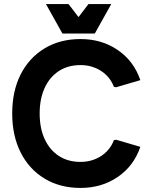

<svg xmlns="http://www.w3.org/2000/svg" viewBox="-20 -908 740 944"><path d="M376 16Q275 16 199 -30Q123 -76 81.5 -158.5Q40 -241 40 -350Q40 -460 81.5 -542Q123 -624 199 -670Q275 -716 376 -716Q480 -716 559 -662Q638 -608 670 -514L551 -479L540 -481Q521 -531 476.5 -559.5Q432 -588 376 -588Q314 -588 269 -558.5Q224 -529 199.5 -475.5Q175 -422 175 -350Q175 -278 199.5 -224.5Q224 -171 269 -141.5Q314 -112 376 -112Q432 -112 476.5 -140.5Q521 -169 540 -219L551 -221L670 -186Q638 -92 559 -38Q480 16 376 16ZM206 -888H317L366 -824L415 -888H527L446 -743H287Z"/></svg>

Font: Fustat ExtraBold
Style: Regular
Weight: 800
Designer: Mohamed Gaber, Khaled Hosny, Laura Garcia Mut
Foundry: Kief Type Foundry, Alif Type Foundry, Hard Type Foundry
Version: Version 1.007